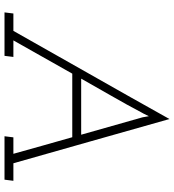

<svg xmlns="http://www.w3.org/2000/svg" viewBox="20 -792 772 852"><g transform="rotate(90 406.0 -366.0)"><path d="M39.9 -39.4 35 0H227.8L232.7 -39.4H159.3L306.8 -300.7H588.9Q607.7 -234.9 626 -169.8Q644.3 -104.7 662.5 -39.4H589.5L584.6 0H777.3L782.3 -39.4H704.5Q655.1 -213.6 606.3 -385.4Q557.6 -557.3 508.2 -732Q410.7 -557.3 312.9 -385.4Q215.1 -213.6 117 -39.4ZM329 -340.2Q365.9 -405.7 405.7 -475Q445.6 -544.3 479.4 -608.5Q482 -613.2 484.6 -617.9Q487.2 -622.7 495.6 -640.5L500.6 -612.4L577.8 -340.2Z"/></g></svg>

Font: Josefin Slab Thin
Style: Italic
Weight: 100
Italic angle: -12°
Designer: Santiago Orozco
Foundry: Typemade
Version: Version 2.000